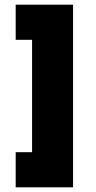

<svg xmlns="http://www.w3.org/2000/svg" viewBox="-20 -760 411 820"><path d="M47 40V-110H117V-590H47V-740H292V40Z"/></svg>

Font: Raleway-v4020 Black
Style: Regular
Weight: 900
Designer: Matt McInerney, Pablo Impallari, Rodrigo Fuenzalida
Foundry: Matt McInerney, Pablo Impallari, Rodrigo Fuenzalida
Version: Version 4.020;PS 004.020;hotconv 1.0.88;makeotf.lib2.5.64775